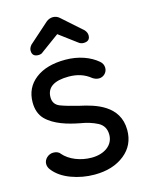

<svg xmlns="http://www.w3.org/2000/svg" viewBox="-133 -977 826 1075"><g transform="rotate(-15 280.0 -440.0)"><path d="M149 -712C160 -712 169 -715 176 -722L280 -798L382 -722C391 -715 400 -712 410 -712C435 -712 448 -723 448 -746C448 -757 444 -767 435 -778L318 -882C297 -901 265 -901 242 -882L125 -778C116 -767 112 -757 112 -747C112 -724 124 -712 149 -712ZM280 16C351 16 409 -2 454 -38C498 -73 520 -120 520 -178C520 -323 381 -360 298 -378C253 -389 217 -399 191 -409C165 -419 152 -438 152 -466C152 -523 195 -552 280 -552C330 -552 372 -538 406 -510C418 -502 430 -498 443 -498C468 -498 491 -519 491 -546C491 -562 485 -575 472 -586C429 -623 363 -648 286 -648C214 -648 156 -632 113 -599C70 -566 48 -521 48 -464C48 -423 60 -390 83 -366C130 -318 207 -296 275 -283C312 -277 345 -267 374 -252C402 -237 416 -213 416 -179C416 -119 363 -80 288 -80C224 -80 161 -105 126 -146C118 -158 102 -163 86 -163C59 -163 32 -140 32 -112C32 -100 36 -88 45 -77C68 -47 102 -24 145 -8C188 8 233 16 280 16Z"/></g></svg>

Font: Dongle
Style: Regular
Weight: 400
Designer: Yanghee Ryu
Foundry: Yanghee Ryu
Version: Version 2.000